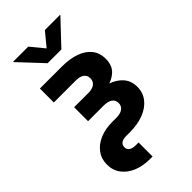

<svg xmlns="http://www.w3.org/2000/svg" viewBox="-290 -836 1117 1117"><g transform="rotate(-45 268.5 -277.5)"><path d="M230.5 204.1Q172.9 204.1 127.9 185.3Q83 166.5 57.1 131.8Q31.2 97.2 31.2 50.3Q31.2 3.4 56.6 -31.2Q82 -65.9 126.5 -85Q170.9 -104 227.5 -104H261.2Q295.9 -104 314.5 -117.4Q333 -130.9 333 -155.3Q333 -179.7 314.5 -193.1Q295.9 -206.5 261.2 -206.5H132.3V-321.3H249.5Q282.7 -321.3 300.5 -335Q318.4 -348.6 318.4 -374Q318.4 -398.4 300.5 -411.4Q282.7 -424.3 249.5 -424.3H68.4V-539.1H248.5Q312.5 -539.1 360.4 -522.5Q408.2 -505.9 435.1 -472.7Q461.9 -439.5 461.9 -390.6Q461.9 -338.4 432.9 -309.3Q403.8 -280.3 355 -268.3Q306.2 -256.3 247.1 -256.3H132.3V-293H255.4Q318.4 -293 368.4 -276.6Q418.5 -260.3 447.5 -227.5Q476.6 -194.8 476.6 -145.5Q476.6 -98.1 449.5 -63Q422.4 -27.8 373 -8.3Q323.7 11.2 256.8 11.2H228Q202.1 11.2 188.2 21.2Q174.3 31.2 174.3 49.8Q174.3 68.8 189 78.9Q203.6 88.9 231 88.9H252.4V204.1ZM192.9 -759.3 261.2 -676.3 329.6 -759.3H454.1V-756.3L317.4 -611.3H204.6L68.8 -756.3V-759.3Z"/></g></svg>

Font: Inter 18pt
Style: Bold
Weight: 700
Designer: Rasmus Andersson
Foundry: rsms
Version: Version 4.001;git-66647c0bb